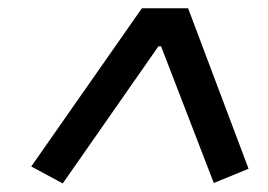

<svg xmlns="http://www.w3.org/2000/svg" viewBox="-20 -718 640 459"><path d="M574.2 -314.6 429.7 -698.2H319.2L54.7 -320L130 -279.5L358.7 -607.2H365.1L491.1 -280.5Z"/></svg>

Font: Margiela Mono Italic Medium It
Style: Regular
Weight: 500
Designer: Mike Abbink, Paul van der Laan, Pieter van Rosmalen
Foundry: Bold Monday
Version: Version 2.003 2021